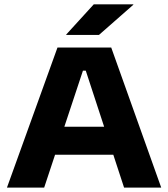

<svg xmlns="http://www.w3.org/2000/svg" viewBox="-20 -856 767 876"><path d="M11.7 0 242.2 -639H487.5L715.6 0H546.1L371.3 -533.6H358.4L181.5 0ZM192.2 -150.1V-277.7H534.6V-150.1ZM407.9 -836.3H588.3V-834.3L431.5 -696.6H282.2V-698.5Z"/></svg>

Font: Anek Gurmukhi Medium SemiExpanded
Style: Regular
Weight: 500
Width: 6
Version: Version 1.003